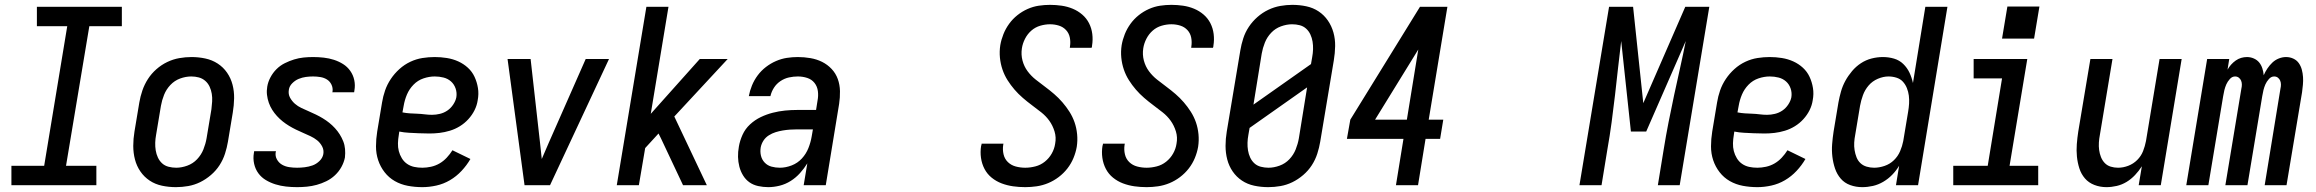

<svg xmlns="http://www.w3.org/2000/svg" viewBox="-20 -763 9540 791"><path d="M27 0V-80H162L257 -655H132V-735H482V-655H348L252 -80H377V0Z M705 8Q675 8 647 2Q619 -4 596.5 -19Q574 -34 558.5 -56.5Q543 -79 536 -106Q529 -133 529 -162Q529 -191 534 -221L554 -341Q558 -365 566.5 -390Q575 -415 589.5 -437.5Q604 -460 624.5 -478Q645 -496 669 -507.5Q693 -519 718.5 -523.5Q744 -528 769 -528Q798 -528 826 -522Q854 -516 877 -501Q900 -486 915.5 -463.5Q931 -441 938 -414Q945 -387 944.5 -358Q944 -329 939 -299L919 -179Q915 -155 907 -130Q899 -105 884.5 -82.5Q870 -60 849 -42Q828 -24 804.5 -12.5Q781 -1 755.5 3.5Q730 8 705 8ZM706 -72Q728 -72 751.5 -80.5Q775 -89 792 -107Q809 -125 818 -147.5Q827 -170 831 -193L851 -313Q853 -329 854 -345Q855 -361 852.5 -376.5Q850 -392 843.5 -406Q837 -420 825.5 -430Q814 -440 799 -444Q784 -448 768 -448Q745 -448 722 -439.5Q699 -431 682 -413Q665 -395 656 -372.5Q647 -350 643 -327L623 -207Q620 -191 619.5 -175Q619 -159 621.5 -143.5Q624 -128 630.5 -114Q637 -100 648 -90Q659 -80 674.5 -76Q690 -72 706 -72Z M1204 8Q1181 8 1158.5 5.5Q1136 3 1115 -3.5Q1094 -10 1075.5 -21Q1057 -32 1044.5 -49Q1032 -66 1027 -88Q1022 -110 1026 -133Q1026 -134 1026.5 -136Q1027 -138 1027 -140H1117Q1117 -139 1116.5 -138Q1116 -137 1116 -137Q1113 -120 1121 -106Q1129 -92 1142 -84.5Q1155 -77 1171 -74.5Q1187 -72 1204 -72Q1219 -72 1235.5 -74Q1252 -76 1267.5 -81.5Q1283 -87 1296 -99.5Q1309 -112 1312 -128Q1315 -145 1307 -160Q1299 -175 1286.5 -185Q1274 -195 1259 -202Q1244 -209 1229 -215.5Q1214 -222 1199.5 -229Q1185 -236 1171 -244.5Q1157 -253 1144.5 -263Q1132 -273 1121 -285Q1110 -297 1101.5 -310.5Q1093 -324 1087.5 -339.5Q1082 -355 1080 -372Q1078 -389 1081 -406Q1084 -425 1094 -444Q1104 -463 1119 -478Q1134 -493 1153 -502.5Q1172 -512 1191.5 -518Q1211 -524 1230.5 -526Q1250 -528 1270 -528Q1292 -528 1314 -525.5Q1336 -523 1356 -516.5Q1376 -510 1393.5 -499Q1411 -488 1423 -471Q1435 -454 1439.5 -433Q1444 -412 1440 -390Q1440 -388 1439.5 -386.5Q1439 -385 1439 -383H1349Q1349 -384 1349.5 -384.5Q1350 -385 1350 -386Q1352 -401 1345.5 -414.5Q1339 -428 1327 -435.5Q1315 -443 1300 -445.5Q1285 -448 1270 -448Q1255 -448 1240 -446Q1225 -444 1210.5 -438Q1196 -432 1184 -420Q1172 -408 1170 -393Q1167 -375 1175 -360.5Q1183 -346 1195 -335.5Q1207 -325 1222 -318Q1237 -311 1252 -304.5Q1267 -298 1281.5 -291Q1296 -284 1310 -275.5Q1324 -267 1336.5 -257Q1349 -247 1360 -235Q1371 -223 1379.5 -209.5Q1388 -196 1394 -181Q1400 -166 1401.5 -149Q1403 -132 1401 -114Q1397 -94 1386.5 -75Q1376 -56 1360 -41Q1344 -26 1324.5 -16.5Q1305 -7 1285 -1.5Q1265 4 1244.5 6Q1224 8 1204 8Z M1720 8Q1689 8 1660 2.5Q1631 -3 1606.5 -17Q1582 -31 1564.5 -53.5Q1547 -76 1538 -103Q1529 -130 1529 -160Q1529 -190 1534 -221L1554 -341Q1558 -366 1566.5 -390.5Q1575 -415 1590 -437.5Q1605 -460 1625.5 -478.5Q1646 -497 1670.5 -508.5Q1695 -520 1720.5 -524Q1746 -528 1771 -528Q1796 -528 1821 -524Q1846 -520 1868 -510Q1890 -500 1907.5 -484Q1925 -468 1935 -446.5Q1945 -425 1949 -400.5Q1953 -376 1948 -350Q1945 -329 1935 -309Q1925 -289 1909.5 -272Q1894 -255 1874.5 -243Q1855 -231 1833.5 -224.5Q1812 -218 1791 -215.5Q1770 -213 1749 -213Q1738 -213 1728 -213.5Q1718 -214 1707 -214H1706Q1685 -215 1665 -216Q1645 -217 1625 -221L1623 -207Q1620 -190 1619.5 -173Q1619 -156 1623 -140.5Q1627 -125 1635.5 -111Q1644 -97 1657 -88Q1670 -79 1686 -75.5Q1702 -72 1720 -72Q1737 -72 1755.5 -76Q1774 -80 1790.5 -89.5Q1807 -99 1820.5 -113.5Q1834 -128 1844 -144L1918 -108Q1903 -82 1881.5 -59Q1860 -36 1833.5 -20.5Q1807 -5 1777.5 1.5Q1748 8 1720 8ZM1760 -290Q1776 -290 1792.5 -294Q1809 -298 1823 -307.5Q1837 -317 1847 -332Q1857 -347 1860 -362Q1863 -381 1857 -398.5Q1851 -416 1838 -427.5Q1825 -439 1807.5 -443.5Q1790 -448 1771 -448Q1748 -448 1724.5 -440Q1701 -432 1683.5 -414Q1666 -396 1656.5 -373.5Q1647 -351 1643 -327L1638 -300Q1653 -297 1668.5 -296Q1684 -295 1699 -294.5Q1714 -294 1729.5 -292Q1745 -290 1760 -290Z M2141 0 2071 -520H2166L2205 -173Q2207 -157 2208.5 -140.5Q2210 -124 2212 -108Q2219 -124 2226 -140.5Q2233 -157 2240 -173L2393 -520H2489L2246 0Z M2521 0 2643 -735H2734L2661 -294L2863 -520H2978L2758 -283L2892 0H2794L2703 -193L2693 -213L2638 -153L2612 0Z M3145 8Q3124 8 3103.5 3.5Q3083 -1 3067.5 -12Q3052 -23 3041.5 -40Q3031 -57 3026 -76.5Q3021 -96 3020.5 -116.5Q3020 -137 3024 -159Q3028 -183 3039 -207.5Q3050 -232 3070 -250.5Q3090 -269 3114 -280.5Q3138 -292 3163.5 -298.5Q3189 -305 3214 -307.5Q3239 -310 3264 -310H3342L3348 -348Q3352 -368 3349.5 -387.5Q3347 -407 3335.5 -421.5Q3324 -436 3305.5 -442Q3287 -448 3267 -448Q3249 -448 3230.5 -444Q3212 -440 3195.5 -429Q3179 -418 3168.5 -401.5Q3158 -385 3154 -367H3065Q3069 -389 3078 -411Q3087 -433 3101.5 -452.5Q3116 -472 3135.5 -487Q3155 -502 3177 -511.5Q3199 -521 3221.5 -524.5Q3244 -528 3267 -528Q3293 -528 3319 -523.5Q3345 -519 3367 -508Q3389 -497 3406 -479Q3423 -461 3431.5 -437.5Q3440 -414 3440.5 -387.5Q3441 -361 3437 -335L3382 0H3291L3306 -90Q3293 -69 3276 -50Q3259 -31 3237.5 -17.5Q3216 -4 3192 2Q3168 8 3145 8ZM3193 -72Q3217 -72 3241.5 -81.5Q3266 -91 3283.5 -110Q3301 -129 3310.5 -153Q3320 -177 3324 -201L3329 -230H3264Q3249 -230 3234.5 -229Q3220 -228 3205 -225.5Q3190 -223 3175.5 -218.5Q3161 -214 3147.5 -205.5Q3134 -197 3125.5 -184Q3117 -171 3114 -156Q3111 -138 3115 -121.5Q3119 -105 3130.5 -93Q3142 -81 3158.5 -76.5Q3175 -72 3193 -72Z M4204 8Q4178 8 4153.5 4.5Q4129 1 4106.5 -7.5Q4084 -16 4065.5 -31Q4047 -46 4036 -67Q4025 -88 4021.5 -112.5Q4018 -137 4022 -162Q4023 -164 4023.5 -166.5Q4024 -169 4024 -171H4114Q4114 -170 4113.5 -168.5Q4113 -167 4113 -166Q4110 -146 4114.5 -127Q4119 -108 4132.5 -95Q4146 -82 4165 -77Q4184 -72 4204 -72Q4224 -72 4245.5 -77.5Q4267 -83 4284.5 -97Q4302 -111 4313 -130.5Q4324 -150 4327 -171Q4332 -197 4324.5 -221.5Q4317 -246 4303 -265.5Q4289 -285 4270 -300Q4251 -315 4231.5 -329.5Q4212 -344 4193.5 -360Q4175 -376 4159.5 -394Q4144 -412 4131 -432.5Q4118 -453 4110 -476.5Q4102 -500 4099.5 -525.5Q4097 -551 4101 -577Q4105 -600 4114 -622.5Q4123 -645 4137.5 -665Q4152 -685 4171.5 -700.5Q4191 -716 4213.5 -726Q4236 -736 4259.5 -739.5Q4283 -743 4306 -743Q4330 -743 4354 -739.5Q4378 -736 4399.5 -727Q4421 -718 4438.5 -703Q4456 -688 4466.5 -667.5Q4477 -647 4480 -623Q4483 -599 4479 -575Q4479 -572 4478.5 -570Q4478 -568 4477 -566H4387Q4388 -567 4388 -568.5Q4388 -570 4388 -571Q4391 -590 4387.5 -608Q4384 -626 4372 -639Q4360 -652 4342.5 -657.5Q4325 -663 4306 -663Q4286 -663 4265.5 -657Q4245 -651 4229 -637Q4213 -623 4203 -603.5Q4193 -584 4190 -564Q4186 -538 4192.5 -513.5Q4199 -489 4213.5 -469.5Q4228 -450 4247 -435Q4266 -420 4285.5 -405.5Q4305 -391 4323 -375.5Q4341 -360 4357 -341.5Q4373 -323 4386 -302.5Q4399 -282 4407 -259Q4415 -236 4417.5 -210Q4420 -184 4416 -158Q4412 -135 4402.5 -112Q4393 -89 4377.5 -69Q4362 -49 4341.5 -33.5Q4321 -18 4298 -8.5Q4275 1 4251 4.5Q4227 8 4204 8Z M4704 8Q4678 8 4653.5 4.5Q4629 1 4606.5 -7.5Q4584 -16 4565.5 -31Q4547 -46 4536 -67Q4525 -88 4521.5 -112.5Q4518 -137 4522 -162Q4523 -164 4523.5 -166.5Q4524 -169 4524 -171H4614Q4614 -170 4613.5 -168.5Q4613 -167 4613 -166Q4610 -146 4614.5 -127Q4619 -108 4632.5 -95Q4646 -82 4665 -77Q4684 -72 4704 -72Q4724 -72 4745.5 -77.5Q4767 -83 4784.5 -97Q4802 -111 4813 -130.5Q4824 -150 4827 -171Q4832 -197 4824.5 -221.5Q4817 -246 4803 -265.5Q4789 -285 4770 -300Q4751 -315 4731.5 -329.5Q4712 -344 4693.5 -360Q4675 -376 4659.5 -394Q4644 -412 4631 -432.5Q4618 -453 4610 -476.5Q4602 -500 4599.5 -525.5Q4597 -551 4601 -577Q4605 -600 4614 -622.5Q4623 -645 4637.5 -665Q4652 -685 4671.5 -700.5Q4691 -716 4713.5 -726Q4736 -736 4759.5 -739.5Q4783 -743 4806 -743Q4830 -743 4854 -739.5Q4878 -736 4899.5 -727Q4921 -718 4938.5 -703Q4956 -688 4966.5 -667.5Q4977 -647 4980 -623Q4983 -599 4979 -575Q4979 -572 4978.5 -570Q4978 -568 4977 -566H4887Q4888 -567 4888 -568.5Q4888 -570 4888 -571Q4891 -590 4887.5 -608Q4884 -626 4872 -639Q4860 -652 4842.5 -657.5Q4825 -663 4806 -663Q4786 -663 4765.5 -657Q4745 -651 4729 -637Q4713 -623 4703 -603.5Q4693 -584 4690 -564Q4686 -538 4692.5 -513.5Q4699 -489 4713.5 -469.5Q4728 -450 4747 -435Q4766 -420 4785.5 -405.5Q4805 -391 4823 -375.5Q4841 -360 4857 -341.5Q4873 -323 4886 -302.5Q4899 -282 4907 -259Q4915 -236 4917.5 -210Q4920 -184 4916 -158Q4912 -135 4902.5 -112Q4893 -89 4877.5 -69Q4862 -49 4841.5 -33.5Q4821 -18 4798 -8.5Q4775 1 4751 4.5Q4727 8 4704 8Z M5205 8Q5175 8 5147 2Q5119 -4 5096.5 -19Q5074 -34 5058.5 -56.5Q5043 -79 5036 -106Q5029 -133 5029 -162Q5029 -191 5034 -221L5090 -556Q5094 -580 5102 -605Q5110 -630 5125 -652.5Q5140 -675 5160.5 -693Q5181 -711 5205 -722.5Q5229 -734 5254.5 -738.5Q5280 -743 5304 -743Q5334 -743 5362 -737Q5390 -731 5412.5 -716Q5435 -701 5450.5 -678.5Q5466 -656 5473.5 -629Q5481 -602 5480.5 -573Q5480 -544 5475 -514L5419 -179Q5415 -155 5407 -130Q5399 -105 5384.5 -82.5Q5370 -60 5349 -42Q5328 -24 5304.5 -12.5Q5281 -1 5255.5 3.5Q5230 8 5205 8ZM5144 -332 5381 -499 5386 -528Q5389 -544 5389.5 -560Q5390 -576 5387.5 -591.5Q5385 -607 5378.5 -621Q5372 -635 5361 -645Q5350 -655 5335 -659Q5320 -663 5303 -663Q5281 -663 5257.5 -654.5Q5234 -646 5217 -628Q5200 -610 5191 -587.5Q5182 -565 5178 -542ZM5206 -72Q5228 -72 5251.5 -80.5Q5275 -89 5292 -107Q5309 -125 5318 -147.5Q5327 -170 5331 -193L5365 -403L5128 -236L5123 -207Q5120 -191 5119.5 -175Q5119 -159 5121.5 -143.5Q5124 -128 5130.5 -114Q5137 -100 5148 -90Q5159 -80 5174.5 -76Q5190 -72 5206 -72Z M5731 0 5762 -191H5529L5543 -270L5830 -735H5943L5866 -270H5926L5913 -191H5853L5822 0ZM5645 -270H5776L5823 -559Z M6487 0 6609 -735H6708L6750 -338L6923 -735H7022L6900 0H6810L6834 -147Q6843 -203 6854 -259Q6865 -315 6877 -371Q6889 -427 6901.5 -482.5Q6914 -538 6925 -594L6762 -221H6699L6659 -594Q6652 -538 6646 -482.5Q6640 -427 6633.5 -371Q6627 -315 6619.5 -259Q6612 -203 6602 -147L6578 0Z M7220 8Q7189 8 7160 2.5Q7131 -3 7106.5 -17Q7082 -31 7064.5 -53.5Q7047 -76 7038 -103Q7029 -130 7029 -160Q7029 -190 7034 -221L7054 -341Q7058 -366 7066.5 -390.5Q7075 -415 7090 -437.5Q7105 -460 7125.5 -478.5Q7146 -497 7170.5 -508.5Q7195 -520 7220.5 -524Q7246 -528 7271 -528Q7296 -528 7321 -524Q7346 -520 7368 -510Q7390 -500 7407.5 -484Q7425 -468 7435 -446.5Q7445 -425 7449 -400.5Q7453 -376 7448 -350Q7445 -329 7435 -309Q7425 -289 7409.5 -272Q7394 -255 7374.5 -243Q7355 -231 7333.5 -224.5Q7312 -218 7291 -215.5Q7270 -213 7249 -213Q7238 -213 7228 -213.5Q7218 -214 7207 -214H7206Q7185 -215 7165 -216Q7145 -217 7125 -221L7123 -207Q7120 -190 7119.5 -173Q7119 -156 7123 -140.5Q7127 -125 7135.5 -111Q7144 -97 7157 -88Q7170 -79 7186 -75.5Q7202 -72 7220 -72Q7237 -72 7255.5 -76Q7274 -80 7290.5 -89.5Q7307 -99 7320.5 -113.5Q7334 -128 7344 -144L7418 -108Q7403 -82 7381.5 -59Q7360 -36 7333.5 -20.5Q7307 -5 7277.5 1.5Q7248 8 7220 8ZM7260 -290Q7276 -290 7292.5 -294Q7309 -298 7323 -307.5Q7337 -317 7347 -332Q7357 -347 7360 -362Q7363 -381 7357 -398.5Q7351 -416 7338 -427.5Q7325 -439 7307.5 -443.5Q7290 -448 7271 -448Q7248 -448 7224.5 -440Q7201 -432 7183.5 -414Q7166 -396 7156.5 -373.5Q7147 -351 7143 -327L7138 -300Q7153 -297 7168.5 -296Q7184 -295 7199 -294.5Q7214 -294 7229.5 -292Q7245 -290 7260 -290Z M7652 8Q7626 8 7602.5 -0.5Q7579 -9 7563.5 -27Q7548 -45 7540 -68.5Q7532 -92 7529 -117.5Q7526 -143 7528 -169Q7530 -195 7534 -221L7554 -341Q7558 -363 7564.5 -386Q7571 -409 7582.5 -430Q7594 -451 7610 -470Q7626 -489 7646.5 -502.5Q7667 -516 7690.5 -522Q7714 -528 7737 -528Q7761 -528 7783 -521.5Q7805 -515 7821 -499.5Q7837 -484 7846.5 -464Q7856 -444 7861 -421L7912 -735H8003L7882 0H7791L7804 -80Q7792 -60 7775.5 -43Q7759 -26 7738.5 -14Q7718 -2 7696 3Q7674 8 7652 8ZM7701 -72Q7722 -72 7744 -79.5Q7766 -87 7782.5 -103Q7799 -119 7808 -140Q7817 -161 7821 -182L7841 -302Q7844 -319 7845 -336Q7846 -353 7844 -369Q7842 -385 7836 -400Q7830 -415 7819.5 -426.5Q7809 -438 7793 -443Q7777 -448 7760 -448Q7739 -448 7716.5 -438.5Q7694 -429 7678.5 -411Q7663 -393 7655 -371Q7647 -349 7643 -327L7623 -207Q7620 -192 7619 -176Q7618 -160 7620.5 -144.5Q7623 -129 7628.5 -115Q7634 -101 7644.5 -91Q7655 -81 7670 -76.5Q7685 -72 7701 -72Z M8027 0V-80H8169L8228 -440H8111V-520H8332L8259 -80H8377V0ZM8228 -604 8250 -736H8382L8360 -604Z M8658 8Q8632 8 8608.5 -1Q8585 -10 8569.5 -28Q8554 -46 8546.5 -69.5Q8539 -93 8536.5 -118Q8534 -143 8536 -169Q8538 -195 8542 -221L8592 -520H8683L8631 -207Q8628 -192 8627 -176Q8626 -160 8628 -145Q8630 -130 8635.5 -116Q8641 -102 8651 -91.5Q8661 -81 8675.5 -76.5Q8690 -72 8706 -72Q8727 -72 8748 -80Q8769 -88 8785 -104Q8801 -120 8809 -140.5Q8817 -161 8821 -182L8877 -520H8968L8882 0H8791L8804 -78Q8792 -59 8776 -42Q8760 -25 8741 -13.5Q8722 -2 8700.5 3Q8679 8 8658 8Z M8987 0 9073 -520H9164L9157 -476Q9163 -487 9171.5 -496.5Q9180 -506 9190.5 -513.5Q9201 -521 9213 -524.5Q9225 -528 9237 -528Q9237 -528 9237 -528Q9237 -528 9237 -528Q9252 -528 9265.5 -522Q9279 -516 9287.5 -505.5Q9296 -495 9300.5 -481Q9305 -467 9306 -453Q9312 -467 9321 -480.5Q9330 -494 9341.5 -505Q9353 -516 9368 -522Q9383 -528 9398 -528Q9414 -528 9428 -521.5Q9442 -515 9450.5 -503Q9459 -491 9463 -476Q9467 -461 9468 -445.5Q9469 -430 9467.5 -414Q9466 -398 9464 -383L9400 0H9310L9375 -398Q9377 -406 9377 -414.5Q9377 -423 9374 -430.5Q9371 -438 9364.5 -443Q9358 -448 9349 -448Q9337 -448 9327.5 -437.5Q9318 -427 9313 -415.5Q9308 -404 9305 -392Q9302 -380 9300 -367L9239 0H9148L9214 -398Q9216 -406 9216 -414.5Q9216 -423 9213 -430.5Q9210 -438 9203.5 -443Q9197 -448 9188 -448Q9176 -448 9166.5 -437.5Q9157 -427 9152 -415.5Q9147 -404 9144 -392Q9141 -380 9139 -367L9078 0Z"/></svg>

Font: Iosevka SS04 Medium
Style: Italic
Weight: 500
Italic angle: -9°
Monospace: yes
Designer: Belleve Invis
Foundry: Belleve Invis
Version: Version 19.0.0; ttfautohint (v1.8.4)